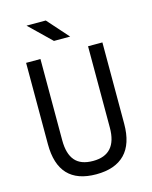

<svg xmlns="http://www.w3.org/2000/svg" viewBox="-131 -979 849 1073"><g transform="rotate(-15 293.0 -442.5)"><path d="M291 9.8Q72.3 9.8 72.3 -222.7V-693.4H155.3V-222.7Q155.3 -145 188.5 -106Q221.7 -66.9 293 -66.9Q430.7 -66.9 430.7 -222.7V-693.4H513.7V-222.7Q513.7 -106.4 457 -48.3Q400.4 9.8 291 9.8ZM254.4 -771.5 128.4 -893.6H239.7L348.1 -771.5Z"/></g></svg>

Font: CaskaydiaMono NF SemiLight
Style: Regular
Weight: 350
Designer: Aaron Bell
Foundry: Saja Typeworks
Version: Version 2111.001; ttfautohint (v1.8.4);Nerd Fonts 3.1.1